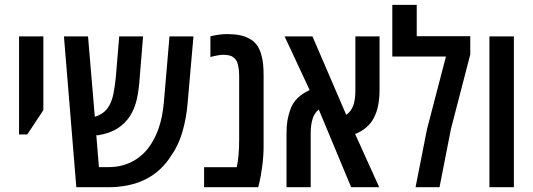

<svg xmlns="http://www.w3.org/2000/svg" viewBox="-20 -782 2227 802"><path d="M59.6 -220.2V-629.9H161.1V-321.8L93.8 -220.2Z M298.8 0 247.1 -629.9H347.7L376 -294.4Q418 -306.6 437 -342.3Q448.2 -362.3 454.1 -391.6Q460 -420.9 463.9 -460.9L478 -629.9H577.6L561.5 -432.1Q557.1 -387.2 548.6 -356Q540 -324.7 523.4 -297.9Q502.4 -265.6 470.9 -245.6Q439.5 -225.6 391.6 -217.3Q389.2 -217.3 386.7 -217.3Q384.3 -217.3 382.3 -217.3L393.1 -84H434.1Q485.4 -84 527.3 -104.5Q569.3 -125 598.6 -162.6Q653.3 -233.4 664.1 -350.6L688 -629.9H788.1L763.7 -351.1Q758.3 -286.1 741.2 -228.8Q724.1 -171.4 694.3 -130.9Q676.8 -101.6 647.9 -74.5Q619.1 -47.4 581.1 -29.8Q550.3 -15.1 512.5 -7.6Q474.6 0 434.1 0Z M832.5 0V-83.5H968.8Q979 -127.4 979 -198.2V-467.8Q979 -489.7 974.4 -510.3Q969.7 -530.8 957 -541Q948.2 -548.3 936 -550.8Q923.8 -553.2 913.1 -553.2Q895 -553.2 858.9 -543.9V-630.4Q881.8 -635.7 898.2 -637.7Q914.6 -639.6 929.7 -639.6Q987.3 -639.6 1020.5 -621.1Q1060.5 -601.1 1072.8 -548.3Q1081.1 -518.6 1081.1 -467.8V-172.4Q1081.1 -130.9 1075.4 -88.1Q1069.8 -45.4 1064 -22L1058.6 0Z M1176.8 0V-223.6Q1176.8 -254.9 1180.4 -277.3Q1184.1 -299.8 1192.4 -323.7Q1202.6 -353 1223.9 -373Q1245.1 -393.1 1273.4 -405.8L1168.9 -629.9H1285.2L1426.3 -302.2Q1445.8 -315.4 1456.1 -342.3Q1464.4 -367.2 1464.4 -402.3V-629.9H1565.4V-403.3Q1565.4 -374 1559.8 -343.3Q1554.2 -312.5 1541 -289.1Q1532.2 -270 1512.5 -252Q1492.7 -233.9 1463.4 -222.2L1564 0H1446.8L1311.5 -324.7Q1293.9 -310.5 1286.1 -286.6Q1277.8 -261.2 1277.8 -224.6V0Z M1715.8 0 1763.7 -242.7 1842.8 -545.9H1618.7V-761.7H1720.7V-630.9H1944.3V-554.2L1863.8 -244.1L1815.9 0Z M2024.4 0V-629.9H2126.5V0Z"/></svg>

Font: Open Sans Condensed SemiBold
Style: Regular
Weight: 600
Width: 3
Designer: Monotype Design Team
Foundry: Monotype Imaging Inc.
Version: Version 3.000; ttfautohint (v1.8.4)